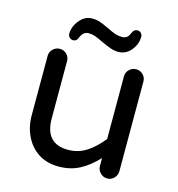

<svg xmlns="http://www.w3.org/2000/svg" viewBox="-103 -765 801 866"><g transform="rotate(15 297.5 -332.0)"><path d="M139.6 -580.1Q139.6 -614.3 164.1 -644Q188.5 -673.8 222.7 -673.8Q241.2 -673.8 257.8 -668.5Q274.4 -663.1 300.8 -650.4Q326.2 -637.7 341.3 -632.8Q356.4 -627.9 373 -627.9Q385.7 -627.9 394 -633.8Q402.3 -639.6 408.2 -653.3Q416 -674.8 433.6 -674.8Q443.4 -674.8 449.7 -668.5Q456.1 -662.1 457 -652.3Q457 -616.2 433.1 -587.4Q409.2 -558.6 374 -558.6Q356.4 -558.6 340.3 -564Q324.2 -569.3 293.9 -583Q268.6 -595.7 253.9 -600.6Q239.3 -605.5 223.6 -605.5Q199.2 -605.5 186.5 -575.2Q180.7 -556.6 163.1 -556.6Q154.3 -556.6 147 -563.5Q139.6 -570.3 139.6 -580.1ZM153.3 -14.6Q114.3 -40 92.8 -84Q71.3 -127.9 71.3 -181.6V-459Q71.3 -477.5 85 -490.7Q98.6 -503.9 117.2 -503.9Q135.7 -503.9 148.9 -490.7Q162.1 -477.5 162.1 -459V-191.4Q162.1 -73.2 268.6 -73.2Q315.4 -73.2 353 -96.7Q390.6 -120.1 427.7 -166V-459Q427.7 -477.5 441.4 -490.7Q455.1 -503.9 473.6 -503.9Q492.2 -503.9 505.4 -490.7Q518.6 -477.5 518.6 -459V-40Q518.6 -21.5 505.4 -7.8Q492.2 5.9 473.6 5.9Q455.1 5.9 441.4 -7.8Q427.7 -21.5 427.7 -40V-77.1Q387.7 -34.2 344.7 -11.7Q301.8 10.7 247.1 10.7Q194.3 10.7 153.3 -14.6Z"/></g></svg>

Font: FakePearl
Style: Regular
Weight: 400
Version: Version 1.2